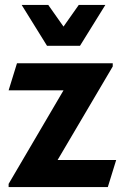

<svg xmlns="http://www.w3.org/2000/svg" viewBox="-20 -760 492 780"><path d="M300 -740H408L305 -574H171L68 -740H176L238 -652ZM238 -393H15L49 -503H438V-490L214 -110H452L418 0H15V-13Z"/></svg>

Font: Techna Sans
Style: Regular
Weight: 400
Designer: Carl Enlund
Version: Version 1.003